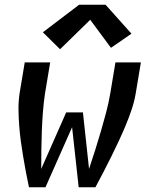

<svg xmlns="http://www.w3.org/2000/svg" viewBox="-20 -795 640 815"><path d="M103 0Q96 -32 90 -64.5Q84 -97 78.5 -129.5Q73 -162 68.5 -195Q64 -228 61.5 -261.5Q59 -295 58.5 -329Q58 -363 63 -398L85 -530H193L171 -398Q165 -357 162 -317Q159 -277 157.5 -237Q156 -197 155.5 -157.5Q155 -118 155 -78L261 -318H332L358 -78L359 -81Q372 -120 384.5 -159.5Q397 -199 408.5 -238.5Q420 -278 430.5 -317.5Q441 -357 448 -398L470 -530H578L556 -398Q550 -363 538.5 -329Q527 -295 513 -261.5Q499 -228 483.5 -195Q468 -162 452 -129.5Q436 -97 419 -64.5Q402 -32 385 0H314L286 -255L173 0ZM235 -586 162 -658 316 -775H428L538 -652L451 -592L363 -711Z"/></svg>

Font: Iosevka Curly SmBdEx
Style: Italic
Weight: 600
Width: 7
Italic angle: -9°
Monospace: yes
Designer: Belleve Invis
Foundry: Belleve Invis
Version: Version 11.1.0; ttfautohint (v1.8.3)